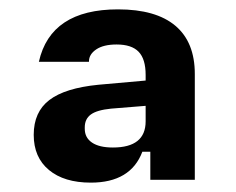

<svg xmlns="http://www.w3.org/2000/svg" viewBox="-20 -716 503 410"><path d="M52 -428Q52 -477 85.5 -502.5Q119 -528 190 -535L291 -544V-556Q291 -590 276 -605.5Q261 -621 229 -621Q201 -621 185.5 -610.5Q170 -600 170 -585V-584H63Q88 -696 232 -696Q313 -696 354.5 -661Q396 -626 396 -558V-332H301V-392H284Q259 -326 174 -326Q117 -326 84.5 -353Q52 -380 52 -428ZM221 -401Q291 -401 291 -457V-490L217 -484Q187 -481 174 -471.5Q161 -462 161 -444V-441Q161 -422 176.5 -411.5Q192 -401 221 -401Z"/></svg>

Font: Mozilla Text BETA SemiBold
Style: Regular
Weight: 600
Designer: Studio DRAMA
Foundry: Studio DRAMA
Version: Version 0.100